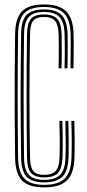

<svg xmlns="http://www.w3.org/2000/svg" viewBox="-20 -826 388 854"><path d="M176.8 7.5Q108.2 7.5 78.2 -23.1Q48.2 -53.8 47.2 -124Q45.8 -215.5 45.4 -311Q45 -406.5 45.5 -499.2Q46 -592 47.2 -675Q48.2 -745.5 78 -775.9Q107.8 -806.2 175.5 -806.2Q242 -806.2 273.5 -776.4Q305 -746.5 307.2 -675Q307.8 -658.2 307.8 -629Q307.8 -599.8 307.5 -569.9Q307.2 -540 306.8 -522H293.5Q294 -538.8 294.2 -568.9Q294.5 -599 294.5 -628.9Q294.5 -658.8 294 -674.8Q291.8 -741.2 263.2 -768.1Q234.8 -795 175.5 -795Q114 -795 87.8 -767.1Q61.5 -739.2 60.5 -674.8Q58.5 -537.5 58.5 -398.6Q58.5 -259.8 60.5 -124.2Q61.5 -59.5 88.4 -31.6Q115.2 -3.8 176.5 -3.8Q238.2 -3.8 267 -31.2Q295.8 -58.8 298 -124.2Q299.2 -162.2 299.1 -204.6Q299 -247 297.2 -288.5H310.5Q311.5 -252 312 -208.9Q312.5 -165.8 311.2 -124Q308.8 -53 277.1 -22.8Q245.5 7.5 176.8 7.5ZM176.5 -14.8Q122 -14.8 98.4 -39.9Q74.8 -65 73.8 -125Q71.8 -260.5 71.8 -401Q71.8 -541.5 73.8 -674.8Q74.5 -734.5 98.2 -759.2Q122 -784 175.5 -784Q229.2 -784 253.9 -759.4Q278.5 -734.8 280.8 -674.5Q281.2 -660 281.2 -630.1Q281.2 -600.2 281 -569.6Q280.8 -539 280.2 -522H267Q267.8 -544.2 268 -573.5Q268.2 -602.8 268 -630.1Q267.8 -657.5 267.2 -674.2Q265.8 -726.5 245 -749.6Q224.2 -772.8 175.5 -772.8Q128.2 -772.8 108 -750.5Q87.8 -728.2 87 -674.8Q85 -540.2 85 -400.6Q85 -261 87 -124.2Q87.8 -70.5 108.5 -48.2Q129.2 -26 176.5 -26Q224.5 -26 247 -48Q269.5 -70 271.2 -125Q272.5 -162.5 272.2 -203.4Q272 -244.2 270.8 -288.5H284Q285 -252 285.5 -208.5Q286 -165 284.8 -124.5Q282.5 -63.2 256.6 -39Q230.8 -14.8 176.5 -14.8ZM176.5 -37Q135.2 -37 118.1 -56.8Q101 -76.5 100.2 -124.5Q98.2 -256.8 98.2 -400.2Q98.2 -543.8 100.2 -674.8Q101 -722.8 118 -742.2Q135 -761.8 175.5 -761.8Q216.5 -761.8 234.6 -741.8Q252.8 -721.8 254 -674Q254.8 -644 254.8 -600Q254.8 -556 253.8 -522H240.5Q241.2 -544.5 241.4 -573.9Q241.5 -603.2 241.4 -630.2Q241.2 -657.2 240.8 -673Q239.5 -715.5 225 -733Q210.5 -750.5 175.5 -750.5Q141.5 -750.5 127.9 -733.9Q114.2 -717.2 113.5 -674.5Q108.5 -394.2 113.5 -124.8Q114.2 -82.2 128.2 -65.2Q142.2 -48.2 176.5 -48.2Q211.2 -48.2 227.2 -65Q243.2 -81.8 244.8 -126.2Q246 -160.2 245.8 -204.4Q245.5 -248.5 244.2 -288.5H257.5Q258.5 -252 259 -208.2Q259.5 -164.5 258 -125.5Q256.2 -76.8 237.8 -56.9Q219.2 -37 176.5 -37Z"/></svg>

Font: Big Shoulders Inline Display
Style: Regular
Weight: 400
Designer: Patric King
Foundry: XO Type Co
Version: Version 1.000